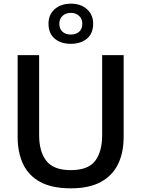

<svg xmlns="http://www.w3.org/2000/svg" viewBox="-20 -1013 770 1045"><path d="M365.5 12Q262.5 12 198.8 -22.8Q135 -57.5 105.5 -120.5Q76 -183.5 76 -268.5V-713H193V-277.5Q193 -187.5 232.5 -137.2Q272 -87 365 -87Q459.5 -87 497.8 -137.2Q536 -187.5 536 -278V-713H653V-268Q653 -183 622.8 -120.2Q592.5 -57.5 529 -22.8Q465.5 12 365.5 12ZM365 -774.5Q311 -774.5 277.5 -802.8Q244 -831 244 -884.5Q244 -933.5 277.8 -963.2Q311.5 -993 366 -993Q420 -993 453.5 -962.8Q487 -932.5 487 -884.5Q487 -830.5 453.2 -802.5Q419.5 -774.5 365 -774.5ZM365 -825Q393 -825 410.5 -840Q428 -855 428 -884Q428 -910 410.5 -926.5Q393 -943 366 -943Q338 -943 320.5 -926.8Q303 -910.5 303 -884Q303 -855 320.5 -840Q338 -825 365 -825Z"/></svg>

Font: Heraclito Medium
Style: Regular
Weight: 500
Designer: Kostas Bartsokas (font) & Cristiano Sobral (main changes)
Foundry: Kostas Bartsokas (font) & Cristiano Sobral (main changes)
Version: Version 1.00;July 8, 2020;FontCreator 13.0.0.2655 64-bit